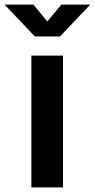

<svg xmlns="http://www.w3.org/2000/svg" viewBox="-72 -812 411 832"><path d="M64 0V-571H201V0ZM79 -654 -52 -792H73L133 -719L194 -792H319L188 -654Z"/></svg>

Font: BDO Grotesk DemiBold
Style: Regular
Weight: 600
Designer: Deni Anggara
Foundry: Lokal Container
Version: Version 2.000